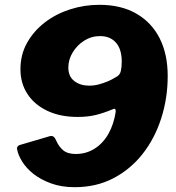

<svg xmlns="http://www.w3.org/2000/svg" viewBox="-20 -770 733 798"><path d="M290 8Q236 8 193 -7.5Q150 -23 120 -46.5Q90 -70 72.5 -98Q55 -126 51 -150Q49 -162 61 -167L187 -204Q204 -209 213 -187Q224 -161 242.5 -145.5Q261 -130 295 -130Q338 -130 373 -152Q408 -174 430.5 -213.5Q453 -253 461 -306Q461 -316 457.5 -317.5Q454 -319 444 -314Q410 -300 377.5 -292Q345 -284 303 -284Q230 -284 176.5 -309.5Q123 -335 94 -379.5Q65 -424 65 -482Q65 -543 92.5 -592Q120 -641 166 -676.5Q212 -712 271 -731Q330 -750 393 -750Q483 -750 546.5 -713.5Q610 -677 643.5 -611Q677 -545 677 -454Q677 -362 650 -278Q623 -194 572.5 -130Q522 -66 451 -29Q380 8 290 8ZM350 -414Q371 -414 390 -419Q409 -424 427 -431.5Q445 -439 461 -449Q478 -457 482 -474Q486 -491 486 -514Q486 -538 480.5 -557.5Q475 -577 463.5 -591Q452 -605 435 -612.5Q418 -620 396 -620Q360 -620 330 -601Q300 -582 282 -552Q264 -522 264 -489Q264 -452 289 -433Q314 -414 350 -414Z"/></svg>

Font: Libre Franklin Thin ExtraBold
Style: Italic
Weight: 800
Italic angle: -8°
Version: Version 2.000